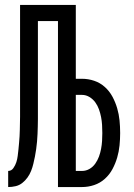

<svg xmlns="http://www.w3.org/2000/svg" viewBox="-20 -755 540 775"><path d="M214 0V-670H133V-305Q133 -290 133 -274.5Q133 -259 132.5 -244Q132 -229 131.5 -214Q131 -199 129.5 -183.5Q128 -168 126 -153Q124 -138 121 -123Q118 -108 114.5 -93.5Q111 -79 105.5 -65Q100 -51 91 -38.5Q82 -26 70 -16.5Q58 -7 43 -3.5Q28 0 13 0V-65Q26 -65 34 -76.5Q42 -88 46 -100.5Q50 -113 51.5 -126Q53 -139 54.5 -152Q56 -165 57 -178.5Q58 -192 59 -205Q60 -218 60 -231Q60 -244 60.5 -257.5Q61 -271 61 -284Q61 -297 61 -310V-735H286V-437H311Q336 -437 360 -429Q384 -421 403 -404Q422 -387 434 -364.5Q446 -342 453 -318Q460 -294 462.5 -269Q465 -244 465 -218Q465 -193 462.5 -168Q460 -143 453 -119Q446 -95 434 -72.5Q422 -50 403 -33Q384 -16 360 -8Q336 0 311 0ZM286 -65H311Q327 -65 341 -73Q355 -81 364.5 -94.5Q374 -108 379.5 -123Q385 -138 388 -154Q391 -170 392 -186Q393 -202 393 -218Q393 -235 392 -251Q391 -267 388 -282.5Q385 -298 379.5 -313.5Q374 -329 364.5 -342Q355 -355 341 -363.5Q327 -372 311 -372H286Z"/></svg>

Font: Iosevka Fixed
Style: Regular
Weight: 400
Monospace: yes
Designer: Belleve Invis
Foundry: Belleve Invis
Version: Version 33.2.4